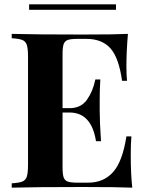

<svg xmlns="http://www.w3.org/2000/svg" viewBox="-20 -864 674 884"><path d="M589 0Q521 -3 360 -3Q142 -3 34 0V-20Q67 -22 82.5 -28Q98 -34 103.5 -51Q109 -68 109 -106V-602Q109 -640 103.5 -657Q98 -674 82.5 -680Q67 -686 34 -688V-708Q142 -705 360 -705Q507 -705 569 -708Q562 -625 562 -560Q562 -516 565 -492H542Q527 -599 488 -642Q449 -685 378 -685H337Q306 -685 292 -680Q278 -675 273 -660.5Q268 -646 268 -614V-366H300Q353 -366 380.5 -405Q408 -444 419 -498H442Q439 -456 439 -404V-356Q439 -305 445 -214H422Q401 -346 300 -346H268V-94Q268 -62 273 -47.5Q278 -33 292 -28Q306 -23 337 -23H386Q457 -23 500.5 -71.5Q544 -120 562 -236H585Q582 -203 582 -152Q582 -60 589 0ZM514 -819H114V-844H514Z"/></svg>

Font: Playfair Display SC
Style: Bold
Weight: 700
Designer: Claus Eggers Sørensen
Foundry: Claus Eggers Sørensen
Version: Version 1.200; ttfautohint (v1.6)